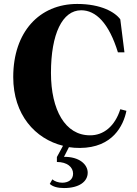

<svg xmlns="http://www.w3.org/2000/svg" viewBox="-20 -735 696 972"><path d="M371 -715C180 -715 47 -574 47 -345C47 -154 158 -32 299 3L268 60V85C320 85 350 111 350 144C350 176 324 190 295 190C276 190 256 183 245 173L232 196C247 210 272 217 304 217C380 217 424 185 424 139C424 98 382 58 304 59L329 10C347 13 366 14 385 14C550 13 605 -99 620 -174L589 -182C562 -96 504 -49 435 -50C311 -50 238 -177 238 -366C238 -564 296 -683 391 -683C465 -683 531 -619 577 -470H610L589 -637C563 -673 492 -715 371 -715Z"/></svg>

Font: Sprat Condesed
Style: Bold
Weight: 700
Width: 3
Designer: Ethan Nakache
Foundry: Collletttivo
Version: Version 2.000;Glyphs 3.2 (3217)